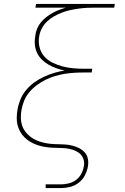

<svg xmlns="http://www.w3.org/2000/svg" viewBox="-20 -755 640 980"><path d="M213 205V186H291Q311 186 331 181Q351 176 368 163.5Q385 151 395 132Q405 113 408 93Q412 74 405.5 56Q399 38 385 27Q371 16 353 10Q335 4 316 2Q297 0 277.5 0Q258 0 239 -1.5Q220 -3 201.5 -6.5Q183 -10 165.5 -16.5Q148 -23 132.5 -32.5Q117 -42 104.5 -54.5Q92 -67 83 -83Q74 -99 69.5 -117Q65 -135 65.5 -154.5Q66 -174 69 -193Q73 -219 83.5 -245.5Q94 -272 112.5 -294.5Q131 -317 154.5 -334Q178 -351 204 -363Q230 -375 256.5 -383Q283 -391 310 -395Q289 -399 268 -406.5Q247 -414 228.5 -424.5Q210 -435 194.5 -450Q179 -465 169.5 -484.5Q160 -504 158 -526.5Q156 -549 160 -572Q162 -590 169 -607.5Q176 -625 188 -640Q200 -655 215.5 -667Q231 -679 247.5 -688.5Q264 -698 281.5 -704.5Q299 -711 317 -716H161L164 -735H566L563 -716H466Q445 -716 424 -715Q403 -714 381.5 -711Q360 -708 339 -703.5Q318 -699 297 -691Q276 -683 256.5 -672Q237 -661 220.5 -645.5Q204 -630 193.5 -610Q183 -590 180 -569Q175 -541 182 -513.5Q189 -486 206.5 -466.5Q224 -447 248.5 -435Q273 -423 299.5 -416Q326 -409 354.5 -406.5Q383 -404 411 -404H451L448 -385H408Q383 -385 358.5 -383.5Q334 -382 309.5 -378Q285 -374 260 -366.5Q235 -359 212 -347.5Q189 -336 167.5 -320Q146 -304 129 -283.5Q112 -263 102.5 -239Q93 -215 89 -190Q86 -171 86.5 -151.5Q87 -132 92.5 -115Q98 -98 109 -83.5Q120 -69 134 -58Q148 -47 164.5 -39.5Q181 -32 199.5 -27.5Q218 -23 237 -21Q256 -19 275 -19Q294 -19 313 -17.5Q332 -16 350 -11.5Q368 -7 384.5 1.5Q401 10 413 23.5Q425 37 428.5 55.5Q432 74 429 93Q425 117 413.5 139.5Q402 162 382 177.5Q362 193 338 199Q314 205 291 205Z"/></svg>

Font: Iosevka Curly Thin Extended
Style: Italic
Weight: 100
Width: 7
Italic angle: -9°
Monospace: yes
Designer: Belleve Invis
Foundry: Belleve Invis
Version: Version 11.1.0; ttfautohint (v1.8.3)